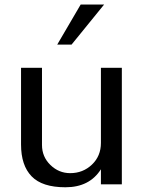

<svg xmlns="http://www.w3.org/2000/svg" viewBox="-20 -791 612 824"><path d="M426.8 -771.5H326.2L225.6 -599.6H287.1ZM502.9 0V-500H413.1V-177.7C413.1 -140 400.2 -108.9 374.5 -84.5C348.8 -60.1 317.7 -47.9 281.2 -47.9C248.7 -47.9 220.4 -59.6 196.3 -83C172.2 -106.4 160.2 -135.1 160.2 -168.9V-500H70.3V-170.9C70.3 -111 85.4 -65.4 115.7 -34.2C146 -2.9 194.3 12.7 260.7 12.7C329.8 12.7 380.5 -13 413.1 -64.5V0Z"/></svg>

Font: FreeUniversal
Style: Regular
Weight: 400
Version: Version 1.001